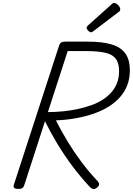

<svg xmlns="http://www.w3.org/2000/svg" viewBox="-20 -1284 912 1319"><path d="M105 14Q88 14 79.5 8Q71 2 74 -11L387 -974Q391 -986 400.5 -992Q410 -998 429 -998H583Q682 -998 746 -979Q810 -960 841 -917Q872 -874 872 -800Q872 -746 855 -700.5Q838 -655 805.5 -618Q773 -581 728 -552.5Q683 -524 626 -504Q569 -484 503 -472Q437 -460 364 -457Q401 -384 444 -313Q487 -242 538 -173.5Q589 -105 651 -39Q659 -31 661 -20Q663 -9 645 6Q632 17 620 14.5Q608 12 597 0Q535 -66 479 -140.5Q423 -215 375 -294.5Q327 -374 289 -451L146 -10Q142 2 133.5 8Q125 14 105 14ZM309 -514Q363 -514 415.5 -519.5Q468 -525 516.5 -535.5Q565 -546 608 -561.5Q651 -577 686 -599.5Q721 -622 746.5 -651.5Q772 -681 785 -716.5Q798 -752 798 -795Q798 -849 776.5 -879Q755 -909 706 -921Q657 -933 575 -933H445ZM607 -1062Q597 -1062 586 -1073Q575 -1084 575 -1092Q575 -1096 576.5 -1099.5Q578 -1103 583 -1108L746 -1254Q750 -1258 754 -1261Q758 -1264 763 -1264Q772 -1264 782 -1257Q792 -1250 799 -1240Q806 -1230 806 -1221Q806 -1215 804.5 -1211Q803 -1207 794 -1201L623 -1071Q618 -1067 614 -1064.5Q610 -1062 607 -1062Z"/></svg>

Font: Playwrite US Trad Light
Style: Regular
Weight: 300
Designer: Veronika Burian, José Scaglione
Foundry: TypeTogether
Version: Version 1.003